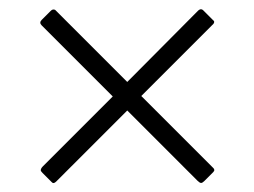

<svg xmlns="http://www.w3.org/2000/svg" viewBox="-20 -585 562 424"><path d="M451 -205C454.3 -208.3 454 -211.7 450 -215L292 -373L451 -532C452.3 -533.3 453 -534.8 453 -536.5C453 -538.2 452 -539.7 450 -541L430 -561C426 -565.7 421.7 -565.7 417 -561L261 -404L102 -563C98.7 -565 95.3 -564.3 92 -561L72 -541C68 -537 68 -533 72 -529L229 -372L75 -218C71.7 -214.7 70 -211.7 70 -209C70 -207.7 71.3 -205.7 74 -203L94 -183C96.7 -179.7 100 -180 104 -184L261 -341L416 -186C419.3 -182.7 422 -181 424 -181C426 -181 428.3 -182.3 431 -185Z"/></svg>

Font: Libre Franklin ExtraLight
Style: Regular
Weight: 275
Designer: Pablo Impallari, Rodrigo Fuenzalida
Foundry: Impallari Type
Version: Version 1.002; ttfautohint (v1.5)